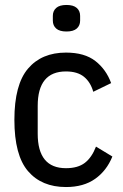

<svg xmlns="http://www.w3.org/2000/svg" viewBox="-20 -742 496 774"><path d="M246 12Q148 12 93 -52Q38 -116 38 -259Q38 -401 93 -465.5Q148 -530 246 -530Q321 -530 364.5 -496Q408 -462 428 -407L356 -372Q345 -411 318.5 -432.5Q292 -454 246 -454Q132 -454 132 -315V-203Q132 -64 246 -64Q294 -64 322 -85.5Q350 -107 367 -151L433 -111Q410 -54 363.5 -21Q317 12 246 12ZM248 -615Q220 -615 206.5 -627Q193 -639 193 -659V-678Q193 -698 206.5 -710Q220 -722 248 -722Q276 -722 289.5 -710Q303 -698 303 -678V-659Q303 -639 289.5 -627Q276 -615 248 -615Z"/></svg>

Font: IBM Plex Sans Condensed Text
Style: Regular
Weight: 450
Width: 3
Designer: Mike Abbink, Paul van der Laan, Pieter van Rosmalen
Foundry: Bold Monday
Version: Version 1.1